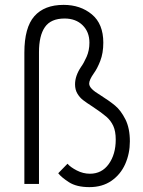

<svg xmlns="http://www.w3.org/2000/svg" viewBox="-20 -755 588 788"><path d="M219 -44 257 -83Q269 -69 295 -55.5Q321 -42 349 -42Q398 -42 426.5 -82Q455 -122 455 -182Q455 -216 445 -238Q435 -260 416.5 -276Q398 -292 362 -316Q334 -334 320.5 -344.5Q307 -355 297.5 -371Q288 -387 288 -409Q288 -444 313 -481Q324 -496 335.5 -522Q347 -548 347 -580Q347 -624 319 -651.5Q291 -679 245 -679Q189 -679 164.5 -644Q140 -609 140 -541V0H80V-539Q80 -642 121 -688.5Q162 -735 241 -735Q310 -735 357 -696Q404 -657 404 -580Q404 -537 391.5 -505Q379 -473 365 -454Q346 -427 346 -412Q346 -401 357.5 -389.5Q369 -378 391 -365Q429 -341 452.5 -321.5Q476 -302 494.5 -265.5Q513 -229 513 -175Q513 -125 494 -82Q475 -39 437.5 -13Q400 13 347 13Q294 13 262.5 -7.5Q231 -28 219 -44Z"/></svg>

Font: Bellota
Style: Regular
Weight: 400
Designer: Kemie Guaida
Foundry: Kemie Guaida
Version: Version 4.001